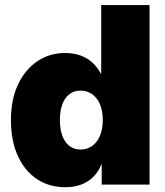

<svg xmlns="http://www.w3.org/2000/svg" viewBox="-20 -748 669 778"><path d="M245.1 10.7Q179.7 10.7 129.9 -22.2Q80.1 -55.2 52.2 -116.2Q24.4 -177.2 24.4 -261.7Q24.4 -345.2 53.2 -406Q82 -466.8 131.6 -500Q181.2 -533.2 243.2 -533.2Q278.3 -533.2 305.7 -523.4Q333 -513.7 353.8 -494.9Q374.5 -476.1 389.2 -448.7H390.1V-727.5H585.9V0H392.1V-82H390.6Q379.4 -52.7 358.4 -31.7Q337.4 -10.7 308.8 0Q280.3 10.7 245.1 10.7ZM306.2 -142.1Q333 -142.1 353.5 -156.7Q374 -171.4 385.3 -198.2Q396.5 -225.1 396.5 -261.7Q396.5 -298.3 385.3 -325Q374 -351.6 353.5 -366.2Q333 -380.9 306.2 -380.9Q279.8 -380.9 261 -366.2Q242.2 -351.6 232.4 -325Q222.7 -298.3 222.7 -261.7Q222.7 -225.1 232.4 -198.2Q242.2 -171.4 261 -156.7Q279.8 -142.1 306.2 -142.1Z"/></svg>

Font: Inter 28pt Black
Style: Regular
Weight: 900
Designer: Rasmus Andersson
Foundry: rsms
Version: Version 4.001;git-66647c0bb